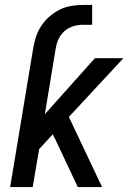

<svg xmlns="http://www.w3.org/2000/svg" viewBox="-20 -755 540 775"><path d="M21 0 114 -560Q118 -584 125.5 -607Q133 -630 146.5 -650.5Q160 -671 179.5 -688Q199 -705 221 -716Q243 -727 267 -731Q291 -735 314 -735H352V-655H314Q295 -655 275.5 -649Q256 -643 240.5 -629.5Q225 -616 216.5 -597.5Q208 -579 205 -560L161 -294L363 -520H478L258 -283L392 0H294L203 -193L193 -213L138 -153L112 0Z"/></svg>

Font: Iosevka SS04 Medium Oblique
Style: Regular
Weight: 500
Italic angle: -9°
Monospace: yes
Designer: Belleve Invis
Foundry: Belleve Invis
Version: Version 19.0.0; ttfautohint (v1.8.4)